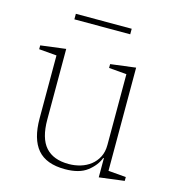

<svg xmlns="http://www.w3.org/2000/svg" viewBox="-104 -770 794 870"><g transform="rotate(15 293.0 -334.5)"><path d="M279 12Q191 12 150 -36Q109 -84 109 -181V-476L26 -483V-501L144 -516V-185Q144 -97 180.5 -56Q217 -15 289 -15Q318 -15 344.5 -23Q371 -31 391.5 -47Q412 -63 424.5 -87Q437 -111 437 -144V-476L354 -483V-501L472 -516V-32L555 -25V-7L437 8V-82H434Q420 -45 383 -16.5Q346 12 279 12ZM145 -681H407V-655H145Z"/></g></svg>

Font: IBM Plex Serif ExtraLight
Style: Regular
Weight: 200
Designer: Mike Abbink, Paul van der Laan, Pieter van Rosmalen
Foundry: Bold Monday
Version: Version 2.5